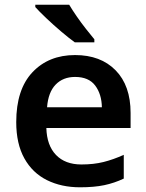

<svg xmlns="http://www.w3.org/2000/svg" viewBox="-20 -786 621 816"><path d="M299 -552Q408 -552 471.5 -487Q535 -422 535 -306V-242H177Q179 -168 218 -127.5Q257 -87 326 -87Q378 -87 420 -97.5Q462 -108 506 -128V-27Q466 -8 423 1Q380 10 320 10Q241 10 179.5 -20.5Q118 -51 83.5 -113Q49 -175 49 -267Q49 -406 118 -479Q187 -552 299 -552ZM299 -459Q248 -459 216.5 -426.5Q185 -394 180 -330H413Q412 -386 384.5 -422.5Q357 -459 299 -459ZM274 -766Q287 -744 306 -716.5Q325 -689 345.5 -663Q366 -637 381 -619V-606H298Q273 -624 240 -652Q207 -680 176.5 -709Q146 -738 130 -756V-766Z"/></svg>

Font: Noto Sans Malayalam SemiBold
Style: Regular
Weight: 600
Designer: Jelle Bosma - Monotype Design Team
Foundry: Monotype Imaging Inc.
Version: Version 2.104; ttfautohint (v1.8.4.7-5d5b)